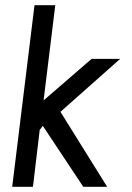

<svg xmlns="http://www.w3.org/2000/svg" viewBox="-20 -720 508 740"><path d="M27 0 113 -700H193L148 -333L333 -493H443L213 -289L393 0H301L145 -235L133 -219L107 0Z"/></svg>

Font: Kulim Park
Style: Italic
Weight: 400
Italic angle: -8°
Designer: Noponies / Dale Sattler
Foundry: Noponies
Version: Version 1.000; ttfautohint (v1.8.3)